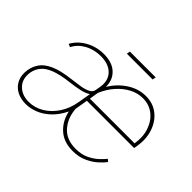

<svg xmlns="http://www.w3.org/2000/svg" viewBox="-137 -932 1196 1196"><g transform="rotate(45 461.0 -334.0)"><path d="M599.4 11.4Q522 11.4 473.4 -32Q424.7 -75.3 409.4 -146Q381.7 -89.8 344.3 -55Q306.8 -20.2 265.6 -4.4Q224.4 11.4 186.1 11.4Q141.3 11.4 106.7 -7.1Q72.1 -25.6 54.9 -61.1Q37.6 -96.6 45.5 -147.7Q51.8 -184.7 73.7 -215.4Q95.5 -246.1 143.6 -267.9Q191.8 -289.8 277 -299.7Q315.3 -304 349.8 -309.7Q384.2 -315.3 407 -326.7Q429.7 -338.1 433.2 -359.4L438.9 -392Q449.6 -454.9 413.4 -493.1Q377.1 -531.2 306.8 -531.2Q249.3 -531.2 202.2 -505.9Q155.2 -480.5 130.7 -434.7L110.8 -443.2Q138.5 -494.3 192.8 -524.1Q247.2 -554 311.1 -554Q386 -554 425.8 -515.6Q465.6 -477.3 464.1 -418Q503.2 -480.5 560.2 -517.2Q617.2 -554 681.8 -554Q745 -554 789.6 -518.6Q834.2 -483.3 853.9 -424.5Q873.6 -365.8 862.2 -295.5L858 -272.7H441.8L427.6 -187.1Q433.6 -111.2 478 -61.3Q522.4 -11.4 603.7 -11.4Q654.1 -11.4 691.1 -29.1Q728 -46.9 752.5 -70Q777 -93 789.8 -109.4L805.4 -96.6Q790.5 -76 762.4 -50.8Q734.4 -25.6 693.5 -7.1Q652.7 11.4 599.4 11.4ZM455.6 -355.8 445.7 -295.5H839.5Q850.1 -360.8 831.9 -414.2Q813.6 -467.7 773.3 -499.5Q733 -531.2 677.6 -531.2Q632.1 -531.2 589.7 -509.1Q547.2 -486.9 512.4 -447.4Q477.6 -408 455.6 -355.8ZM190.3 -11.4Q242.2 -11.4 288.9 -39.2Q335.6 -67.1 368.4 -117Q401.3 -166.9 411.9 -233L426.1 -315.3Q403.8 -300.4 366.7 -292.1Q329.5 -283.7 282.7 -278.4Q208.1 -269.9 163.4 -252.5Q118.6 -235.1 96.6 -208.8Q74.6 -182.5 68.2 -147.7Q58.6 -85.9 94.1 -48.7Q129.6 -11.4 190.3 -11.4ZM642 -679 637.8 -656.2H410.5L414.8 -679Z"/></g></svg>

Font: Inter Thin  BETA
Style: Italic
Weight: 100
Italic angle: -9.39999°
Designer: Rasmus Andersson
Foundry: rsms
Version: Version 3.011;git-f93a4a705